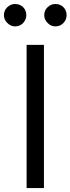

<svg xmlns="http://www.w3.org/2000/svg" viewBox="-47 -955 358 975"><path d="M176.1 -727.3V0H88.1V-727.3ZM29.8 -821Q7.5 -821 -9.8 -838.2Q-27 -855.5 -27 -877.8Q-27 -902.3 -9.8 -918.5Q7.5 -934.7 29.8 -934.7Q54.3 -934.7 70.5 -918.5Q86.6 -902.3 86.6 -877.8Q86.6 -855.5 70.5 -838.2Q54.3 -821 29.8 -821ZM234.4 -821Q212 -821 194.8 -838.2Q177.6 -855.5 177.6 -877.8Q177.6 -902.3 194.8 -918.5Q212 -934.7 234.4 -934.7Q258.9 -934.7 275 -918.5Q291.2 -902.3 291.2 -877.8Q291.2 -855.5 275 -838.2Q258.9 -821 234.4 -821Z"/></svg>

Font: Inter UI
Style: Regular
Weight: 400
Designer: Rasmus Andersson
Foundry: rsms
Version: 3.2;8d6f07862